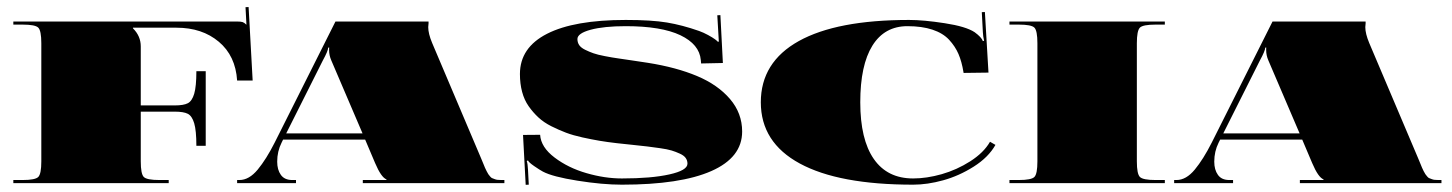

<svg xmlns="http://www.w3.org/2000/svg" viewBox="-20 -515 4083 540"><path d="M17.5 -454.5H646.4Q657.8 -454.5 662.6 -452.8Q667.4 -451 672.6 -445.8H673.1L670.5 -494.8L679.2 -495.2L690.6 -288.5H646.9Q642.5 -358 595.5 -397.5Q548.5 -437.1 476.4 -437.1H354V-435.3Q375.9 -413.5 375.9 -384.6V-218.5H471.2Q496.5 -218.5 508.3 -224.7Q520.1 -230.8 526.2 -251.3Q532.3 -271.9 532.3 -314.7H558.6V-104.9H532.3Q532.3 -147.7 526.2 -168.3Q520.1 -188.8 508.3 -194.9Q496.5 -201 471.2 -201H375.9V-61.2Q375.9 -25.8 384.4 -17.3Q392.9 -8.7 428.3 -8.7H454.5V0H17.5V-8.7H43.7Q79.1 -8.7 87.6 -17.3Q96.2 -25.8 96.2 -61.2V-393.4Q96.2 -428.8 87.6 -437.3Q79.1 -445.8 43.7 -445.8H17.5Z M999.6 -139.9 911.7 -345.3Q905.6 -359.3 905.6 -374.1Q905.6 -376.3 905.6 -378.5L906 -381.1H903Q903 -372.4 887.7 -344.4L785 -139.9ZM923.5 -454.5H1185.3V-449.3Q1184.4 -442.3 1184.4 -438.8Q1184.4 -420.5 1195.4 -394.2L1333 -69.9Q1335.2 -65.1 1338.9 -55.7Q1342.7 -46.3 1344 -43.3Q1345.3 -40.2 1348.6 -33.7Q1351.8 -27.1 1353.4 -25.1Q1354.9 -23.2 1358.2 -19Q1361.5 -14.9 1364.1 -14Q1366.7 -13.1 1370.8 -11.4Q1375 -9.6 1379.6 -9.2Q1384.2 -8.7 1390.3 -8.7H1398.6V0H1000.4V-8.7H1066.9V-10.5Q1052 -16.2 1035 -56.4L1007 -122.4H776.2L771.9 -113.6Q759.6 -89.2 759.6 -60.3Q759.6 -37.6 769.9 -23.2Q780.2 -8.7 802 -8.7H812.5V0H646.9V-8.7H653.4Q680.5 -8.7 704.8 -38Q729 -67.3 752.6 -114.1Z M2013.1 -337.8 1951.9 -336.5 1951 -346.2Q1947.1 -390.3 1893.6 -415.9Q1840 -441.4 1739.9 -441.4Q1678.8 -441.4 1641.4 -431.4Q1604 -421.3 1604 -405.2Q1604 -395.5 1609 -388.1Q1614.1 -380.7 1625.7 -375Q1637.2 -369.3 1649 -365.2Q1660.8 -361 1681.4 -357.1Q1701.9 -353.1 1717.2 -351Q1732.5 -348.8 1759.2 -344.8Q1785.8 -340.9 1802.4 -338.3Q1882.4 -325.6 1940.6 -301.1Q1998.7 -276.7 2033 -236.7Q2067.3 -196.7 2067.3 -145.1Q2067.3 -72.1 1980.6 -33.9Q1893.8 4.4 1729 4.4Q1674.4 4.4 1604.2 -6.8Q1534.1 -17.9 1507 -32.3Q1497.8 -37.2 1482.3 -47.9Q1466.8 -58.6 1465 -63.8L1461.5 -62.1Q1464.2 -54.6 1465 -37.6L1467.2 4.4L1458.5 4.8L1451 -135.5L1499.1 -135.9Q1501.3 -101 1539.8 -71.9Q1578.2 -42.8 1629.6 -28Q1680.9 -13.1 1729 -13.1Q1812.1 -13.1 1862.8 -24.5Q1913.5 -35.8 1913.5 -54.6Q1913.5 -63.8 1908.4 -70.8Q1903.4 -77.8 1891.8 -83Q1880.2 -88.3 1868.7 -91.8Q1857.1 -95.3 1836.1 -98.3Q1815.1 -101.4 1800.3 -103.1Q1785.4 -104.9 1758.1 -107.7Q1730.8 -110.6 1715 -112.3Q1687.9 -115.4 1666.1 -119.1Q1644.2 -122.8 1618.2 -128.5Q1592.2 -134.2 1571.9 -141.8Q1551.6 -149.5 1530.6 -160Q1509.6 -170.5 1494.3 -184.7Q1479 -198.9 1466.8 -216.3Q1454.5 -233.8 1448.4 -256.8Q1442.3 -279.7 1442.3 -306.8Q1442.3 -381.1 1518.6 -420Q1594.8 -458.9 1739.9 -458.9Q1812.5 -458.9 1855.8 -451.7Q1899 -444.5 1946.2 -427.9Q1958.5 -423.5 1971.4 -416.5Q1984.3 -409.5 1991.5 -404.1Q1998.7 -398.6 1999.1 -397.3L2001.7 -398.2Q2001.3 -401.7 2000 -427.4L1997.4 -472L2006.1 -472.5Z M2760.1 -310.8 2690.1 -309.9 2689.7 -312.5Q2684.9 -341.8 2675.7 -363.2Q2666.5 -384.6 2649.3 -403.2Q2632 -421.8 2602.5 -431.6Q2573 -441.4 2532.3 -441.4Q2467.7 -441.4 2433.6 -386.6Q2399.5 -331.7 2399.5 -227.3Q2399.5 -122.8 2437.5 -68Q2475.5 -13.1 2548.1 -13.1Q2586.1 -13.1 2628.5 -25.1Q2670.9 -37.2 2708.9 -61.4Q2746.9 -85.7 2764.4 -116.3L2779.7 -107.5Q2760.1 -72.6 2718.5 -46.3Q2677 -20.1 2632.6 -7.9Q2588.3 4.4 2548.1 4.4Q2339.2 4.4 2229.5 -55.1Q2119.8 -114.5 2119.8 -227.3Q2119.8 -340 2226.6 -399.5Q2333.5 -458.9 2536.7 -458.9Q2577.8 -458.9 2637.2 -449.7Q2696.7 -440.6 2721.2 -424.4Q2740.8 -410 2744.3 -399.5L2747.8 -400.3Q2744.8 -412.6 2744.3 -424.8L2741.3 -480.8L2750 -481.2Z M2819.1 -454.5H3256.1V-445.8H3229.9Q3194.5 -445.8 3186 -437.3Q3177.4 -428.8 3177.4 -393.4V-61.2Q3177.4 -25.8 3186 -17.3Q3194.5 -8.7 3229.9 -8.7H3256.1V0H2819.1V-8.7H2845.3Q2880.7 -8.7 2889.2 -17.3Q2897.7 -25.8 2897.7 -61.2V-393.4Q2897.7 -428.8 2889.2 -437.3Q2880.7 -445.8 2845.3 -445.8H2819.1Z M3635.1 -139.9 3547.2 -345.3Q3541.1 -359.3 3541.1 -374.1Q3541.1 -376.3 3541.1 -378.5L3541.5 -381.1H3538.5Q3538.5 -372.4 3523.2 -344.4L3420.5 -139.9ZM3559 -454.5H3820.8V-449.3Q3819.9 -442.3 3819.9 -438.8Q3819.9 -420.5 3830.9 -394.2L3968.5 -69.9Q3970.7 -65.1 3974.4 -55.7Q3978.1 -46.3 3979.5 -43.3Q3980.8 -40.2 3984 -33.7Q3987.3 -27.1 3988.9 -25.1Q3990.4 -23.2 3993.7 -19Q3996.9 -14.9 3999.6 -14Q4002.2 -13.1 4006.3 -11.4Q4010.5 -9.6 4015.1 -9.2Q4019.7 -8.7 4025.8 -8.7H4034.1V0H3635.9V-8.7H3702.4V-10.5Q3687.5 -16.2 3670.5 -56.4L3642.5 -122.4H3411.7L3407.3 -113.6Q3395.1 -89.2 3395.1 -60.3Q3395.1 -37.6 3405.4 -23.2Q3415.6 -8.7 3437.5 -8.7H3448V0H3282.3V-8.7H3288.9Q3316 -8.7 3340.3 -38Q3364.5 -67.3 3388.1 -114.1Z"/></svg>

Font: FoglihtenBlackPcs
Style: BlackPcs
Weight: 900
Version: Version 0.75